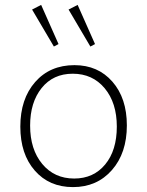

<svg xmlns="http://www.w3.org/2000/svg" viewBox="-20 -754 600 784"><path d="M349 -564 260 -715 297 -734 368 -574ZM200 -564 111 -715 148 -734 219 -574ZM278 10Q181 10 122 -57.5Q63 -125 63 -237Q63 -350 123.5 -419Q184 -488 284 -488Q380 -488 439 -420.5Q498 -353 498 -242Q498 -129 437 -59.5Q376 10 278 10ZM283 -25Q362 -25 409.5 -82.5Q457 -140 457 -237Q457 -334 407.5 -393.5Q358 -453 277 -453Q197 -453 150 -394.5Q103 -336 103 -241Q103 -144 152.5 -84.5Q202 -25 283 -25Z"/></svg>

Font: Cantarell Light
Style: Regular
Weight: 300
Designer: Dave Crossland, Nikolaus Waxweiler, Florian Fecher, Jacques Le Bailly, Eben Sorkin, Alexei Vanyashin, Alexios Zavras, Em
Version: Version 0.303